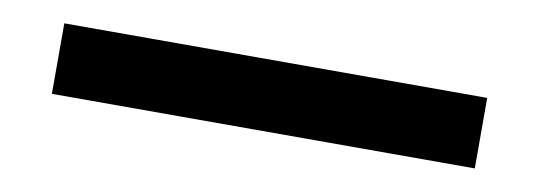

<svg xmlns="http://www.w3.org/2000/svg" viewBox="-26 -82 737 262"><g transform="rotate(10 342.0 49.0)"><path d="M634.8 0V97.7H48.8V0Z"/></g></svg>

Font: BabelStone Runic Ruled
Style: Regular
Weight: 400
Designer: Andrew West
Foundry: BabelStone
Version: Version 7.004 November 9, 2023